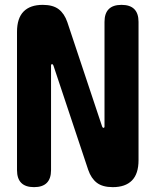

<svg xmlns="http://www.w3.org/2000/svg" viewBox="-20 -760 640 790"><path d="M50 -629Q50 -685 77 -712.5Q104 -740 156 -740Q198 -740 221.5 -722Q245 -704 257 -669L400 -240Q401 -237 402.5 -235.5Q404 -234 406 -234Q408 -234 409 -235.5Q410 -237 410 -240V-670Q410 -705 427.5 -722.5Q445 -740 480 -740Q515 -740 532.5 -722.5Q550 -705 550 -670V-101Q550 -45 523 -17.5Q496 10 444 10Q402 10 378.5 -8Q355 -26 343 -61L200 -490Q199 -493 197.5 -494.5Q196 -496 194 -496Q192 -496 191 -494.5Q190 -493 190 -490V-60Q190 -25 172.5 -7.5Q155 10 120 10Q85 10 67.5 -7.5Q50 -25 50 -60Z"/></svg>

Font: Maple Mono NL ExtraBold
Style: Regular
Weight: 800
Monospace: yes
Designer: subframe7536
Version: Version 7.000